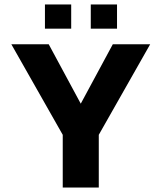

<svg xmlns="http://www.w3.org/2000/svg" viewBox="-20 -843 726 863"><path d="M182 -823H300V-714H182ZM388 -823H506V-714H388ZM262 -237 31 -644H199L343 -377L487 -644H655L424 -237V0H262Z"/></svg>

Font: Kanit SemiBold
Style: Regular
Weight: 600
Designer: Katatrad Team
Foundry: CadsonDemak
Version: Version 1.030